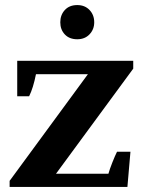

<svg xmlns="http://www.w3.org/2000/svg" viewBox="-20 -738 565 758"><path d="M218 -650Q218 -679 236 -698.5Q254 -718 285 -718Q315 -718 333.5 -698.5Q352 -679 352 -650Q352 -622 333.5 -602.5Q315 -583 285 -583Q254 -583 236 -602Q218 -621 218 -650ZM18 -24 327 -445H122Q111 -390 95 -358H48V-498H506V-467L201 -52H408Q413 -70 423.5 -96.5Q434 -123 442 -139H495L483 0H18Z"/></svg>

Font: Trirong ExtraBold
Style: Regular
Weight: 800
Designer: Katatrad Team
Foundry: CadsonDemak
Version: Version 1.001